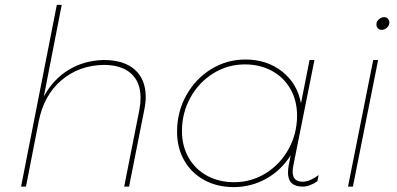

<svg xmlns="http://www.w3.org/2000/svg" viewBox="-20 -762 1623 784"><path d="M575 -366Q575 -342 569 -313L507 0H487L549 -313Q554 -341 554 -362Q554 -427 515 -462Q476 -497 403 -497Q302 -495 230.5 -434Q159 -373 138 -266L86 0H66L212 -742H232L159 -368Q197 -438 260 -476.5Q323 -515 403 -517Q486 -517 530.5 -477.5Q575 -438 575 -366Z M703 -224Q703 -305 740.5 -372.5Q778 -440 842 -479.5Q906 -519 982 -519Q1070 -519 1132 -470Q1194 -421 1209 -340L1244 -517H1264L1178 -87Q1175 -72 1175 -61Q1175 -20 1216 -20Q1244 -20 1281 -47L1276 -22Q1244 0 1216 0Q1156 0 1156 -57Q1156 -72 1159 -88L1167 -128Q1128 -66 1066.5 -32Q1005 2 934 2Q867 2 814.5 -26.5Q762 -55 732.5 -106.5Q703 -158 703 -224ZM1193 -290Q1193 -351 1166 -398.5Q1139 -446 1090.5 -472.5Q1042 -499 980 -499Q910 -499 851 -462.5Q792 -426 757.5 -363.5Q723 -301 723 -227Q723 -166 750 -118.5Q777 -71 825.5 -44.5Q874 -18 936 -18Q1006 -18 1065 -54.5Q1124 -91 1158.5 -153.5Q1193 -216 1193 -290Z M1570 -670Q1570 -658 1560 -649Q1550 -640 1538 -640Q1529 -640 1523 -646.5Q1517 -653 1517 -662Q1517 -674 1527 -683Q1537 -692 1549 -692Q1558 -692 1564 -685.5Q1570 -679 1570 -670ZM1524 -517 1421 0H1401L1504 -517Z"/></svg>

Font: TypoPRO Montserrat Alternates
Style: Italic
Weight: 250
Italic angle: -11.3°
Designer: Julieta Ulanovsky
Foundry: Julieta Ulanovsky
Version: Version 6.001